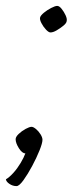

<svg xmlns="http://www.w3.org/2000/svg" viewBox="-50 -520 247 651"><path d="M6 111Q-7 111 -18 103.5Q-29 96 -30 88Q-18 81 -4.5 66Q9 51 20 32.5Q31 14 36 0Q25 0 14 -17.5Q3 -35 3 -48Q3 -56 13.5 -66Q24 -76 37 -83Q50 -90 57 -90Q63 -90 72 -82.5Q81 -75 87.5 -64.5Q94 -54 94 -46Q94 -35 84 -10Q74 15 59 43Q44 71 29.5 91Q15 111 6 111ZM121 -410Q115 -410 106 -419.5Q97 -429 90.5 -441.5Q84 -454 86 -461Q88 -468 99 -477Q110 -486 123.5 -493Q137 -500 144 -500Q151 -500 159 -490Q167 -480 172.5 -468Q178 -456 176 -448Q175 -441 164.5 -432.5Q154 -424 142 -417Q130 -410 121 -410Z"/></svg>

Font: Texturina 72pt 72pt Thin
Style: Italic
Weight: 100
Italic angle: -11°
Designer: Guillermo Torres Carreño
Foundry: Omnibus-Type
Version: Version 1.002; ttfautohint (v1.8.3)